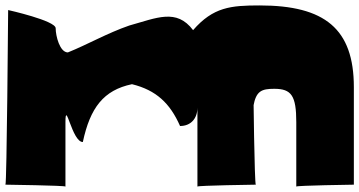

<svg xmlns="http://www.w3.org/2000/svg" viewBox="-169 -680 1323 707"><path d="M72 7V-230C72 -316 96 -157 136 -157C163 -283 212 -348 317 -370C406 -348 457 -300 494 -216C534 -216 558 -244 558 -284V7C558 3 773 0 773 0C768 0 764 -352 764 -352V-289C774 -345 794 -353 841 -353C904 -353 922 -328 922 -230V7C922 3 1134 0 1134 0V-359C1134 -574 1027 -660 787 -660C681 -660 616 -654 542 -569C481 -650 408 -614 307 -586C226 -558 153 -516 81 -487C51 -487 36 -548 36 -576C36 -604 -139 -643 -139 -643C-139 -643 -144 0 -149 0C-149 0 72 3 72 7Z"/></svg>

Font: PlasticEraser
Style: Regular
Weight: 400
Foundry: Cannot Into Space Fonts
Version: Version 0.43